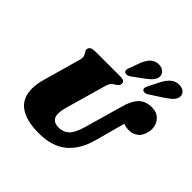

<svg xmlns="http://www.w3.org/2000/svg" viewBox="-226 -1112 1318 1318"><g transform="rotate(45 433.0 -453.0)"><path d="M760 -670Q808 -670 837 -639.5Q866 -609 866 -564Q866 -549 861 -529Q850 -485 822 -465.5Q794 -446 761 -446Q744 -446 730.5 -448.5Q717 -451 705 -455L646 -238Q614 -119 539 -56.5Q464 6 335 6Q217 6 151.5 -39Q86 -84 86 -179Q86 -225 102 -280L178 -549Q182 -562 182 -574Q182 -586 178.5 -593.5Q175 -601 169 -611Q160 -624 160 -632Q160 -636 162 -642Q166 -655 180 -660.5Q194 -666 221 -666H456Q499 -666 499 -640Q499 -634 498 -630Q495 -621 489.5 -615.5Q484 -610 473 -603Q457 -594 447 -583Q437 -572 430 -549L343 -243Q334 -209 334 -185Q334 -118 406 -118Q450 -118 479.5 -146.5Q509 -175 529 -244L611 -531Q630 -600 664.5 -635Q699 -670 760 -670ZM584 -912Q612 -912 630 -897.5Q648 -883 649 -859Q649 -838 633.5 -818Q618 -798 585 -774L511 -720Q492 -705 476 -705Q453 -705 453 -726Q453 -736 457 -745L487 -826Q504 -870 528 -891Q552 -912 584 -912ZM782 -912Q811 -912 829 -897Q847 -882 845 -859Q843 -837 827 -819Q811 -801 770 -774L687 -720Q666 -705 649 -705Q641 -705 635 -710.5Q629 -716 629 -725Q629 -736 636 -749L675 -826Q697 -870 723 -891Q749 -912 782 -912Z"/></g></svg>

Font: Shrikhand
Style: Regular
Weight: 400
Italic angle: -14°
Designer: Jonny Pinhorn
Foundry: Jonny Pinhorn
Version: Version 1.001;PS 1.001;hotconv 1.0.88;makeotf.lib2.5.647800